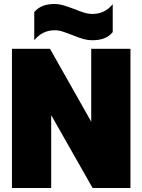

<svg xmlns="http://www.w3.org/2000/svg" viewBox="-20 -944 715 964"><path d="M152 -883Q185 -924 254 -924Q275 -924 296 -918Q317 -912 352 -899Q381 -887 402.5 -880.5Q424 -874 445 -874Q506 -874 546 -923V-783Q514 -742 445 -742Q421 -742 397.5 -748.5Q374 -755 343 -768Q312 -780 293 -786Q274 -792 254 -792Q193 -792 152 -742ZM40 -699H231L438 -333V-699H635V0H445L237 -366V0H40Z"/></svg>

Font: Readiness ExtraBold
Style: Regular
Weight: 800
Designer: Katatrad Team
Foundry: CadsonDemak
Version: Version 1.00;January 16, 2020;FontCreator 12.0.0.2550 64-bit